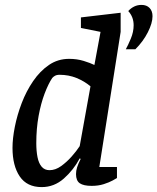

<svg xmlns="http://www.w3.org/2000/svg" viewBox="-20 -753 642 783"><path d="M150 10Q90 10 60.5 -33.5Q31 -77 31 -150Q31 -188 40.5 -236Q50 -284 68.5 -332.5Q87 -381 115 -422Q143 -463 179.5 -488Q216 -513 262 -513Q294 -513 321.5 -504.5Q349 -496 365 -488L390 -623L310 -639V-682L472 -701V-623L385 -72H457V-27Q454 -25 439.5 -17Q425 -9 403 -2Q381 5 354 5Q321 5 305.5 -5.5Q290 -16 290 -43Q290 -57 294.5 -71Q299 -85 309 -105L305 -107Q280 -60 240.5 -25Q201 10 150 10ZM182 -59Q206 -59 229 -75.5Q252 -92 272 -114.5Q292 -137 305 -157L349 -401Q324 -422 292 -435Q260 -448 223 -448Q211 -448 203.5 -443.5Q196 -439 193 -435Q177 -411 162 -371.5Q147 -332 137.5 -280.5Q128 -229 128 -169Q128 -137 133 -112Q138 -87 150 -73Q162 -59 182 -59ZM493 -552Q502 -568 513.5 -595.5Q525 -623 525 -650Q525 -667 519.5 -681.5Q514 -696 503 -708Q514 -720 527.5 -726.5Q541 -733 557 -733Q578 -733 590 -720.5Q602 -708 602 -687Q602 -659 583 -621.5Q564 -584 532 -552Z"/></svg>

Font: Faustina Light Medium
Style: Italic
Weight: 500
Italic angle: -8°
Version: Version 1.200